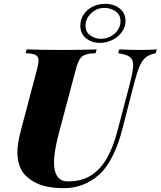

<svg xmlns="http://www.w3.org/2000/svg" viewBox="-20 -965 836 999"><path d="M651 -512Q669 -579 672.5 -614.5Q676 -650 658.5 -666Q641 -682 595 -688L601 -708Q621 -707 652.5 -706Q684 -705 712 -705Q735 -705 757.5 -706Q780 -707 796 -708L790 -688Q758 -682 739 -667Q720 -652 706.5 -620.5Q693 -589 678 -532L616 -291Q580 -153 518 -79Q482 -37 428.5 -11.5Q375 14 313 14Q222 14 168 -13Q114 -40 91 -81Q71 -119 70.5 -168.5Q70 -218 89 -288L172 -602Q182 -639 180 -656.5Q178 -674 162.5 -680.5Q147 -687 113 -688L119 -708Q148 -707 199.5 -706Q251 -705 308 -705Q358 -705 403 -706Q448 -707 483 -708L477 -688Q443 -687 424 -680.5Q405 -674 394.5 -656.5Q384 -639 374 -602L286 -271Q268 -202 263 -154.5Q258 -107 265.5 -77.5Q273 -48 290 -34.5Q307 -21 332 -21Q407 -21 457 -54.5Q507 -88 539 -147Q571 -206 590 -280ZM527 -945Q572 -945 602.5 -921Q633 -897 633 -856Q633 -825 614.5 -799Q596 -773 565.5 -757.5Q535 -742 500 -742Q457 -742 427.5 -766Q398 -790 398 -832Q398 -864 415 -889.5Q432 -915 461.5 -930Q491 -945 527 -945ZM505 -763Q531 -763 554.5 -775Q578 -787 592.5 -808Q607 -829 607 -854Q607 -890 580 -907Q553 -924 524 -924Q484 -924 454.5 -896Q425 -868 425 -832Q425 -798 450 -780.5Q475 -763 505 -763Z"/></svg>

Font: Playfair Display Black
Style: Italic
Weight: 900
Italic angle: -14°
Designer: Claus Eggers Sørensen
Foundry: Claus Eggers Sørensen
Version: Version 1.203